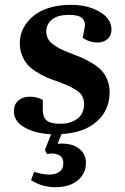

<svg xmlns="http://www.w3.org/2000/svg" viewBox="-20 -548 523 804"><path d="M211.9 235.8Q154.8 235.8 109.9 206.1L123 171.9Q159.2 183.1 187 183.1Q211.9 183.1 228.5 171.6Q245.1 160.2 245.1 134.8Q245.1 108.4 223.9 99.9Q202.6 91.3 176.8 97.2L168 80.1L193.8 14.2Q124 10.3 81.1 -15.4Q38.1 -41 38.1 -82Q38.1 -110.8 56.9 -127Q75.7 -143.1 104 -143.1Q133.8 -143.1 159.2 -129.9V-85Q160.2 -55.7 176.3 -42.7Q192.4 -29.8 231.9 -29.8Q276.9 -29.8 304.4 -51.3Q332 -72.8 332 -111.8Q332 -146 306.6 -165.5Q281.2 -185.1 223.1 -206.1Q195.3 -215.3 174.3 -224.4Q153.3 -233.4 131.3 -247.6Q109.4 -261.7 95.2 -277.8Q81.1 -293.9 72 -316.9Q63 -339.8 63 -367.2Q63 -390.6 70.6 -412.8Q78.1 -435.1 95 -456.1Q111.8 -477.1 136.2 -492.9Q160.6 -508.8 197 -518.3Q233.4 -527.8 276.9 -527.8Q347.2 -527.8 397 -498.8Q446.8 -469.7 446.8 -423.8Q446.8 -399.4 430.7 -384.8Q414.6 -370.1 389.2 -370.1Q353 -370.1 326.2 -390.1L334 -429.2Q339.8 -457 324.7 -471.4Q309.6 -485.8 270 -485.8Q222.2 -485.8 198 -466.6Q173.8 -447.3 173.8 -415Q173.8 -384.8 199.5 -364.3Q225.1 -343.8 274.9 -325.2Q306.2 -313.5 326.7 -304.4Q347.2 -295.4 370.4 -280.8Q393.6 -266.1 407.2 -250.5Q420.9 -234.9 429.9 -212.2Q439 -189.5 439 -162.1Q439 -86.4 384.8 -38.8Q330.6 8.8 237.8 13.2L221.2 54.2Q249.5 51.3 275.6 57.4Q301.8 63.5 320.8 83.3Q339.8 103 339.8 133.8Q339.8 178.7 305.7 207.3Q271.5 235.8 211.9 235.8Z"/></svg>

Font: Literata SemiBold
Style: Italic
Weight: 650
Italic angle: -2.39999°
Designer: Latin by Veronika Burian and Jose Scaglione. Greek by Irene Vlachou. Cyrillic by Vera Evstafieva
Foundry: TypeTogether
Version: Version 3.021